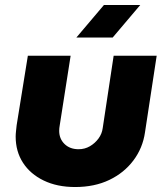

<svg xmlns="http://www.w3.org/2000/svg" viewBox="-20 -739 661 772"><path d="M610 -515 563 -207Q554 -144 516.5 -94Q479 -44 419.5 -15.5Q360 13 282 13Q210 13 156 -13Q102 -39 72.5 -84.5Q43 -130 43 -190Q43 -200 44.5 -213Q46 -226 47 -236L92 -515H264L220 -234Q219 -230 218.5 -223.5Q218 -217 218 -213Q218 -181 239.5 -160Q261 -139 296 -139Q321 -139 341.5 -151Q362 -163 376 -182Q390 -201 393 -224L437 -515ZM287 -588 398 -719H544L433 -588Z"/></svg>

Font: MuseoModerno ExtraBold
Style: Italic
Weight: 800
Italic angle: -9°
Designer: Pablo Cosgaya, Héctor Gatti, Marcela Romero, and the Authors of The MuseoModerno Project.
Foundry: Omnibus-Type Team
Version: Version 1.003